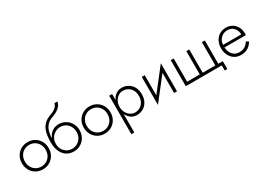

<svg xmlns="http://www.w3.org/2000/svg" viewBox="-7 -1748 4046 2937"><g transform="rotate(-30 2016.0 -280.0)"><path d="M39 -230Q39 -161 70 -106.5Q101 -52 154.5 -21Q208 10 275 10Q342 10 395.5 -21Q449 -52 480 -106.5Q511 -161 511 -230Q511 -300 480 -354Q449 -408 395.5 -439Q342 -470 275 -470Q208 -470 154.5 -439Q101 -408 70 -354Q39 -300 39 -230ZM92 -230Q92 -286 116 -329Q140 -372 181.5 -396.5Q223 -421 275 -421Q327 -421 368.5 -396.5Q410 -372 434 -328.5Q458 -285 458 -230Q458 -174 434 -131Q410 -88 368.5 -63.5Q327 -39 275 -39Q223 -39 181.5 -63.5Q140 -88 116 -131Q92 -174 92 -230Z M819 -421Q872 -421 913.5 -397Q955 -373 979.5 -329.5Q1004 -286 1004 -230Q1004 -174 979 -131Q954 -88 912 -63.5Q870 -39 819 -39Q768 -39 727 -63.5Q686 -88 661.5 -131Q637 -174 637 -230L581 -290Q581 -191 612.5 -124Q644 -57 698 -23.5Q752 10 819 10Q887 10 940.5 -21Q994 -52 1025.5 -106.5Q1057 -161 1057 -230Q1057 -300 1025.5 -354Q994 -408 940.5 -439Q887 -470 819 -470ZM611 -230H637Q637 -276 653.5 -311.5Q670 -347 697 -371Q724 -395 756.5 -408Q789 -421 819 -421V-470Q777 -470 739.5 -453.5Q702 -437 673 -406Q644 -375 627.5 -330.5Q611 -286 611 -230ZM581 -290 627 -234V-316Q627 -387 642.5 -446Q658 -505 696.5 -548Q735 -591 802 -613Q854 -631 892.5 -655.5Q931 -680 954 -711.5Q977 -743 981 -780H930Q923 -744 890 -711.5Q857 -679 789 -656Q709 -629 663 -578.5Q617 -528 599 -456Q581 -384 581 -290Z M1131 -230Q1131 -161 1162 -106.5Q1193 -52 1246.5 -21Q1300 10 1367 10Q1434 10 1487.5 -21Q1541 -52 1572 -106.5Q1603 -161 1603 -230Q1603 -300 1572 -354Q1541 -408 1487.5 -439Q1434 -470 1367 -470Q1300 -470 1246.5 -439Q1193 -408 1162 -354Q1131 -300 1131 -230ZM1184 -230Q1184 -286 1208 -329Q1232 -372 1273.5 -396.5Q1315 -421 1367 -421Q1419 -421 1460.5 -396.5Q1502 -372 1526 -328.5Q1550 -285 1550 -230Q1550 -174 1526 -131Q1502 -88 1460.5 -63.5Q1419 -39 1367 -39Q1315 -39 1273.5 -63.5Q1232 -88 1208 -131Q1184 -174 1184 -230Z M1764 220V-460H1712V220ZM2157 -230Q2157 -305 2127.5 -358.5Q2098 -412 2047.5 -441Q1997 -470 1935 -470Q1877 -470 1833 -438.5Q1789 -407 1764.5 -353Q1740 -299 1740 -230Q1740 -162 1764.5 -107.5Q1789 -53 1833 -21.5Q1877 10 1935 10Q1997 10 2047.5 -19Q2098 -48 2127.5 -102Q2157 -156 2157 -230ZM2105 -230Q2105 -170 2081 -127Q2057 -84 2017 -61.5Q1977 -39 1928 -39Q1886 -39 1848 -64Q1810 -89 1787 -132Q1764 -175 1764 -230Q1764 -285 1787 -328Q1810 -371 1848 -396Q1886 -421 1928 -421Q1977 -421 2017 -398.5Q2057 -376 2081 -333Q2105 -290 2105 -230Z M2640 -415 2645 -495 2293 -45 2288 35ZM2340 -460H2288V35L2340 -39ZM2645 -495 2593 -421V0H2645Z M3127 -49V-460H3075V-49H2852V-460H2800V0H3436V90H3482V-49H3402V-460H3350V-49Z M3589 -217H3986Q3987 -223 3987.5 -229.5Q3988 -236 3988 -242Q3988 -311 3960.5 -362Q3933 -413 3885 -441.5Q3837 -470 3777 -470Q3722 -470 3677 -447.5Q3632 -425 3603 -384.5Q3574 -344 3562 -291Q3559 -276 3557.5 -261.5Q3556 -247 3556 -231Q3556 -162 3584 -107Q3612 -52 3660.5 -21Q3709 10 3769 10Q3830 10 3869 -6.5Q3908 -23 3934 -49.5Q3960 -76 3980 -107L3938 -134Q3923 -109 3901.5 -87.5Q3880 -66 3849.5 -52.5Q3819 -39 3775 -39Q3726 -39 3688.5 -62.5Q3651 -86 3630 -129.5Q3609 -173 3609 -231L3610 -249Q3610 -303 3633 -342.5Q3656 -382 3694 -403Q3732 -424 3777 -424Q3822 -424 3856.5 -403Q3891 -382 3911 -345.5Q3931 -309 3931 -262H3589Z"/></g></svg>

Font: Jost Light
Style: Regular
Weight: 300
Version: Version 3.710